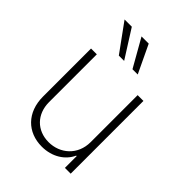

<svg xmlns="http://www.w3.org/2000/svg" viewBox="-223 -895 1018 1018"><g transform="rotate(45 286.0 -386.5)"><path d="M439.3 -193.5C439.3 -96.2 366.8 -35.2 281.6 -35.2C194.2 -35.2 133.2 -96.6 133.2 -187.5V-545.5H89.8V-185.7C89.8 -66.4 165.8 7.1 272.7 7.1C350.5 7.1 410.2 -32.3 435.7 -88.4H439.3V0H482.6V-545.5H439.3ZM220.5 -623.2H260.3L160.9 -780.2H106.5ZM322.8 -623.2H362.2L287.6 -780.2H233.7Z"/></g></svg>

Font: Karasuma Gothic
Style: Thin
Weight: 200
Designer: Rasmus Andersson / Ryoko Ishizuka
Foundry: rsms
Version: Version 1.00